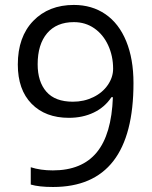

<svg xmlns="http://www.w3.org/2000/svg" viewBox="-20 -744 612 774"><path d="M518.1 -409.2Q518.1 9.8 193.8 9.8Q137.2 9.8 104 0V-69.8Q143.1 -57.1 192.9 -57.1Q310.1 -57.1 369.9 -129.6Q429.7 -202.1 435.1 -352.1H429.2Q402.3 -311.5 357.9 -290.3Q313.5 -269 257.8 -269Q163.1 -269 107.4 -325.7Q51.8 -382.3 51.8 -483.9Q51.8 -595.2 114 -659.7Q176.3 -724.1 277.8 -724.1Q350.6 -724.1 405 -686.8Q459.5 -649.4 488.8 -577.9Q518.1 -506.3 518.1 -409.2ZM277.8 -654.8Q208 -654.8 169.9 -609.9Q131.8 -564.9 131.8 -484.9Q131.8 -414.6 167 -374.3Q202.1 -334 273.9 -334Q318.4 -334 355.7 -352.1Q393.1 -370.1 414.6 -401.4Q436 -432.6 436 -466.8Q436 -518.1 416 -561.5Q396 -605 360.1 -629.9Q324.2 -654.8 277.8 -654.8Z"/></svg>

Font: f02075841
Style: Regular
Weight: 400
Foundry: Ascender Corporation
Version: Version 1.10